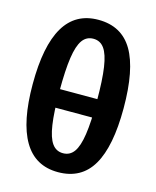

<svg xmlns="http://www.w3.org/2000/svg" viewBox="-101 -705 639 785"><g transform="rotate(15 219.0 -312.5)"><path d="M62.5 -242.2V-320.3H375V-242.2ZM26.4 -311.5Q26.4 -473.6 74.2 -554.2Q122 -634.8 218.8 -634.8Q317.5 -634.8 364.3 -555.2Q411.1 -475.6 411.1 -311.5Q411.1 -150.4 364.3 -70.3Q317.5 9.8 218.8 9.8Q122.1 9.8 74.2 -71.3Q26.4 -152.3 26.4 -311.5ZM297.9 -311.5Q297.9 -401.4 290 -454.2Q282.2 -506.9 265 -530.8Q247.9 -554.7 218.7 -554.7Q189.5 -554.7 172.4 -530.8Q155.3 -507 147.5 -454.3Q139.6 -401.5 139.6 -311.6Q139.6 -222.7 147.5 -170.3Q155.3 -118 172.5 -94.2Q189.6 -70.3 218.8 -70.3Q248 -70.3 265.1 -94.2Q282.2 -118 290 -170.3Q297.9 -222.5 297.9 -311.5Z"/></g></svg>

Font: Sudo Var
Style: Regular
Weight: 400
Monospace: yes
Designer: Jens Kutilek
Foundry: Jens Kutilek
Version: Version 0.065;FEAKit 1.0